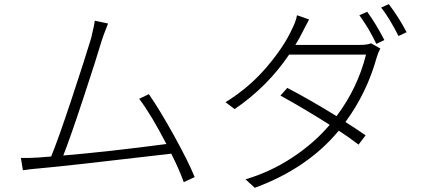

<svg xmlns="http://www.w3.org/2000/svg" viewBox="-20 -854 2040 929"><path d="M921.9 2.9 869.1 27.3Q847.7 -33.2 808.6 -110.4Q293 -49.8 168 -39.1Q137.7 -37.1 90.8 -30.3L81.1 -89.8Q118.2 -88.9 165 -91.8Q169.9 -91.8 227.5 -96.7Q261.7 -179.7 326.2 -374Q390.6 -568.4 420.9 -668.9Q436.5 -733.4 438.5 -753.9L502.9 -740.2Q502.9 -739.3 491.7 -711.4Q480.5 -683.6 472.7 -659.2Q444.3 -563.5 381.3 -373Q318.4 -182.6 286.1 -101.6Q504.9 -120.1 785.2 -157.2Q710 -301.8 653.3 -376L700.2 -398.4Q752 -324.2 822.3 -197.3Q892.6 -70.3 921.9 2.9Z M1409.2 -636.7H1722.7Q1756.8 -636.7 1775.4 -644.5L1820.3 -619.1Q1808.6 -597.7 1802.7 -576.2Q1754.9 -404.3 1651.4 -263.7Q1698.2 -234.4 1749 -199.2L1714.8 -154.3Q1668 -190.4 1619.1 -221.7Q1467.8 -39.1 1212.9 54.7L1168 13.7Q1290 -22.5 1396 -92.8Q1502 -163.1 1575.2 -250Q1457 -325.2 1336.9 -391.6L1370.1 -428.7Q1480.5 -371.1 1608.4 -292Q1710.9 -428.7 1751 -589.8H1378.9Q1273.4 -433.6 1115.2 -326.2L1071.3 -359.4Q1187.5 -431.6 1271.5 -530.8Q1355.5 -629.9 1393.6 -714.8Q1412.1 -751 1417 -780.3L1475.6 -759.8Q1468.8 -747.1 1456.5 -723.6Q1444.3 -700.2 1442.4 -696.3Q1431.6 -673.8 1409.2 -636.7ZM1718.8 -780.3 1756.8 -796.9Q1798.8 -739.3 1839.8 -660.2L1800.8 -641.6Q1766.6 -714.8 1718.8 -780.3ZM1824.2 -817.4 1861.3 -834Q1912.1 -766.6 1947.3 -698.2L1908.2 -679.7Q1863.3 -768.6 1824.2 -817.4Z"/></svg>

Font: Gen Shin Gothic Light
Style: Regular
Weight: 200
Designer: [Source Han Sans]
Ryoko NISHIZUKA  (kana & ideographs); Paul D. Hunt (Latin, Greek & Cyrillic); Wenlong ZHANG  (bopomofo
Version: Version 1.002.20150607